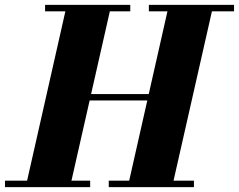

<svg xmlns="http://www.w3.org/2000/svg" viewBox="-64 -770 982 790"><path d="M209.5 -356.5V-383H569.5V-356.5ZM472 -723.5H388L230 -26.5H307V0H-43.5V-26.5H47.5L205 -723.5H121.5V-750H472ZM899 -750V-723.5H808L650 -26.5H734V0H383.5V-26.5H467.5L625 -723.5H548.5V-750Z"/></svg>

Font: Bodoni Moda 9pt ExtraBold
Style: Italic
Weight: 800
Italic angle: -13°
Designer: Owen Earl
Foundry: indestructible type
Version: Version 2.004